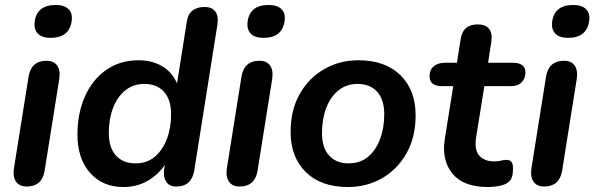

<svg xmlns="http://www.w3.org/2000/svg" viewBox="-20 -741 2387 771"><path d="M183 -589Q149 -589 132.5 -605.5Q116 -622 119 -652Q127 -721 204 -721Q238 -721 255 -704.5Q272 -688 268 -658Q259 -589 183 -589ZM87 8Q58 8 44.5 -11.5Q31 -31 36 -65L95 -435Q106 -497 167 -497Q196 -497 209.5 -478Q223 -459 218 -424L159 -54Q148 8 87 8Z M475 10Q392 10 341.5 -47Q291 -104 291 -201Q291 -285 320.5 -352.5Q350 -420 405.5 -459.5Q461 -499 537 -499Q590 -499 630.5 -475.5Q671 -452 691 -406L730 -654Q739 -713 802 -713Q831 -713 844.5 -695Q858 -677 853 -642L760 -56Q749 8 688 8Q659 8 646.5 -12.5Q634 -33 640 -67L642 -79Q614 -38 571.5 -14Q529 10 475 10ZM524 -85Q570 -85 601.5 -111.5Q633 -138 650 -182.5Q667 -227 667 -282Q667 -341 638.5 -372.5Q610 -404 560 -404Q515 -404 483 -378Q451 -352 434 -307.5Q417 -263 417 -207Q417 -148 445.5 -116.5Q474 -85 524 -85Z M1038 -589Q1004 -589 987.5 -605.5Q971 -622 974 -652Q982 -721 1059 -721Q1093 -721 1110 -704.5Q1127 -688 1123 -658Q1114 -589 1038 -589ZM942 8Q913 8 899.5 -11.5Q886 -31 891 -65L950 -435Q961 -497 1022 -497Q1051 -497 1064.5 -478Q1078 -459 1073 -424L1014 -54Q1003 8 942 8Z M1377 10Q1269 10 1208 -50Q1147 -110 1147 -211Q1147 -299 1183.5 -363.5Q1220 -428 1282 -463.5Q1344 -499 1419 -499Q1527 -499 1588 -439Q1649 -379 1649 -278Q1649 -190 1612.5 -125.5Q1576 -61 1514.5 -25.5Q1453 10 1377 10ZM1380 -85Q1426 -85 1457.5 -111Q1489 -137 1506 -182Q1523 -227 1523 -282Q1523 -341 1494.5 -372.5Q1466 -404 1416 -404Q1371 -404 1339 -378Q1307 -352 1290 -307.5Q1273 -263 1273 -207Q1273 -148 1301.5 -116.5Q1330 -85 1380 -85Z M1939 10Q1841 10 1797 -43.5Q1753 -97 1766 -182L1800 -395H1756Q1705 -395 1705 -435Q1705 -461 1722 -475Q1739 -489 1768 -489H1815L1830 -585Q1839 -643 1898 -643Q1930 -643 1944 -625Q1958 -607 1953 -574L1940 -489H2038Q2090 -489 2090 -450Q2090 -426 2074.5 -410.5Q2059 -395 2032 -395H1925L1892 -190Q1884 -138 1905 -115.5Q1926 -93 1964 -93Q1982 -93 1992.5 -96Q2003 -99 2013 -99Q2027 -99 2033.5 -91.5Q2040 -84 2040 -64Q2040 -30 2029 -17Q2018 -4 1999 2Q1987 6 1970 8Q1953 10 1939 10Z M2261 -589Q2227 -589 2210.5 -605.5Q2194 -622 2197 -652Q2205 -721 2282 -721Q2316 -721 2333 -704.5Q2350 -688 2346 -658Q2337 -589 2261 -589ZM2165 8Q2136 8 2122.5 -11.5Q2109 -31 2114 -65L2173 -435Q2184 -497 2245 -497Q2274 -497 2287.5 -478Q2301 -459 2296 -424L2237 -54Q2226 8 2165 8Z"/></svg>

Font: Nunito
Style: Bold Italic
Weight: 700
Italic angle: -9°
Designer: Vernon Adams
Foundry: Vernon Adams
Version: Version 3.601; ttfautohint (v1.8.2.53-6de2)